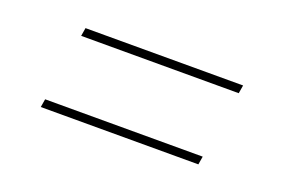

<svg xmlns="http://www.w3.org/2000/svg" viewBox="-42 -538 584 395"><g transform="rotate(20 250.0 -340.0)"><path d="M435 -414H90L93 -432H438ZM62 -248 65 -266H410L407 -248Z"/></g></svg>

Font: Iosevka Slab Thin
Style: Italic
Weight: 100
Italic angle: -9°
Monospace: yes
Designer: Belleve Invis
Foundry: Belleve Invis
Version: Version 11.1.1; ttfautohint (v1.8.3)